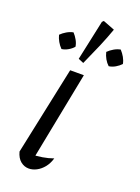

<svg xmlns="http://www.w3.org/2000/svg" viewBox="-144 -814 644 883"><g transform="rotate(20 178.0 -372.0)"><path d="M115 -25 99 -59Q128 -60 155.5 -64.5Q183 -69 208 -78Q200 -51 185 -32.5Q170 -14 151 -4Q132 6 113 6Q91 6 73 -8.5Q55 -23 47 -53L138 -484H205ZM93 -653Q105 -640 113.5 -624.5Q122 -609 124 -594Q114 -582 98.5 -573Q83 -564 67 -562Q55 -574 46.5 -589Q38 -604 34 -620Q46 -632 61.5 -641Q77 -650 93 -653ZM324 -653Q336 -640 344.5 -625Q353 -610 356 -594Q345 -582 329.5 -573Q314 -564 298 -562Q286 -573 277.5 -588Q269 -603 265 -620Q277 -632 292.5 -641Q308 -650 324 -653ZM183 -536 157 -547 199 -743 206 -750 263 -728Q248 -685 228 -638Q208 -591 183 -536Z"/></g></svg>

Font: Piazzolla 24pt
Style: Italic
Weight: 400
Italic angle: -11.3°
Designer: Juan Pablo del Peral
Foundry: Huerta Tipografica
Version: Version 2.005